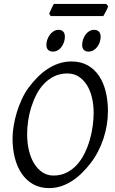

<svg xmlns="http://www.w3.org/2000/svg" viewBox="-20 -943 585 978"><path d="M457 -369.1Q457 -410.2 448.2 -446.5Q439.5 -482.9 422.4 -510Q405.3 -537.1 380.4 -553Q355.5 -568.8 323.2 -568.8Q286.1 -568.8 256.6 -554.4Q227.1 -540 204.1 -516.1Q181.2 -492.2 165 -460.4Q148.9 -428.7 138.4 -394.5Q127.9 -360.4 123 -325.4Q118.2 -290.5 118.2 -259.8Q118.2 -214.4 127.7 -175.5Q137.2 -136.7 154.8 -108.6Q172.4 -80.6 197 -64.7Q221.7 -48.8 252 -48.8Q289.6 -48.8 319.6 -64Q349.6 -79.1 372.3 -104.2Q395 -129.4 411.1 -162.4Q427.2 -195.3 437.5 -231Q447.8 -266.6 452.4 -302.2Q457 -337.9 457 -369.1ZM529.8 -377.9Q529.8 -343.3 524.2 -307.6Q518.6 -272 507.1 -237.3Q495.6 -202.6 478.8 -170.2Q461.9 -137.7 439.9 -109.9Q419.4 -83.5 396.2 -60.8Q373 -38.1 346.9 -21.2Q320.8 -4.4 291.7 5.4Q262.7 15.1 230 15.1Q183.1 15.1 148.2 -4.9Q113.3 -24.9 90.1 -59.3Q66.9 -93.8 55.4 -139.6Q43.9 -185.5 43.9 -236.8Q43.9 -267.6 49.6 -302Q55.2 -336.4 65.7 -370.8Q76.2 -405.3 91.3 -437.7Q106.4 -470.2 126 -497.1Q146.5 -524.4 170.2 -548.6Q193.8 -572.8 220.9 -590.8Q248 -608.9 278.8 -619.4Q309.6 -629.9 344.2 -629.9Q392.1 -629.9 427.2 -609.9Q462.4 -589.8 485.1 -555.4Q507.8 -521 518.8 -475.1Q529.8 -429.2 529.8 -377.9ZM310.5 -756.3Q310.5 -742.7 306.2 -729.2Q301.8 -715.8 293.9 -704.8Q286.1 -693.8 274.7 -687Q263.2 -680.2 249.5 -680.2Q233.9 -680.2 225.1 -689Q216.3 -697.8 216.3 -714.4Q216.3 -727.5 220.9 -741Q225.6 -754.4 233.6 -765.6Q241.7 -776.9 253.2 -783.9Q264.6 -791 278.3 -791Q293.5 -791 302 -782Q310.5 -772.9 310.5 -756.3ZM492.7 -756.3Q492.7 -742.7 488.3 -729.2Q483.9 -715.8 475.8 -704.8Q467.8 -693.8 456.3 -687Q444.8 -680.2 430.7 -680.2Q415.5 -680.2 407 -689Q398.4 -697.8 398.4 -714.4Q398.4 -727.5 402.8 -741Q407.2 -754.4 415 -765.6Q422.9 -776.9 434.1 -783.9Q445.3 -791 459.5 -791Q474.6 -791 483.6 -782Q492.7 -772.9 492.7 -756.3ZM530.8 -910.6Q529.3 -905.3 526.1 -898.4Q522.9 -891.6 519.3 -884.8Q515.6 -877.9 512.2 -871.6Q508.8 -865.2 506.3 -861.3H238.3L230.5 -873Q232.4 -877.9 235.4 -884.5Q238.3 -891.1 241.5 -897.9Q244.6 -904.8 248 -911.4Q251.5 -918 254.4 -922.9H521.5L530.8 -910.6Z"/></svg>

Font: Gentium
Style: Italic
Weight: 400
Italic angle: -7°
Designer: J. Victor Gaultney
Version: Version 1.02; 2005; OFL release